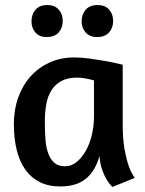

<svg xmlns="http://www.w3.org/2000/svg" viewBox="-20 -734 576 762"><path d="M467 -241Q467 -181 474.5 -140.5Q482 -100 491 -75Q502 -45 515 -28L426 8Q413 -5 402 -23Q393 -39 385 -61.5Q377 -84 375 -115Q358 -55 320.5 -24.5Q283 6 219 6Q172 6 137.5 -11.5Q103 -29 80 -61.5Q57 -94 46 -140Q35 -186 35 -242Q35 -299 52.5 -347.5Q70 -396 101.5 -431Q133 -466 177 -486Q221 -506 274 -506Q304 -506 336.5 -501.5Q369 -497 397 -492Q425 -487 444.5 -482.5Q464 -478 467 -477ZM353 -271V-415Q343 -418 323 -422Q303 -426 287 -426Q249 -426 224.5 -413Q200 -400 185 -377Q170 -354 164 -322Q158 -290 158 -252Q158 -217 160 -185Q162 -153 170.5 -128Q179 -103 195 -88.5Q211 -74 238 -74Q263 -74 284 -91Q305 -108 320.5 -135.5Q336 -163 344.5 -198.5Q353 -234 353 -271ZM165 -587Q136 -587 120.5 -605Q105 -623 105 -649Q105 -677 121 -695.5Q137 -714 168 -714Q197 -714 213 -696Q229 -678 229 -651Q229 -624 213 -605.5Q197 -587 165 -587ZM365 -587Q336 -587 320 -605Q304 -623 304 -649Q304 -677 320 -695.5Q336 -714 368 -714Q397 -714 413 -696Q429 -678 429 -651Q429 -624 413 -605.5Q397 -587 365 -587Z"/></svg>

Font: Amaranth
Style: Regular
Weight: 400
Designer: Gesine Todt
Foundry: Gesine Todt
Version: Version 1.001